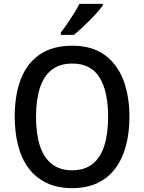

<svg xmlns="http://www.w3.org/2000/svg" viewBox="-20 -961 744 991"><path d="M648 -358Q648 -276 630 -208.5Q612 -141 575.5 -92Q539 -43 483.5 -16.5Q428 10 352 10Q276 10 220 -17Q164 -44 127.5 -93Q91 -142 73.5 -210Q56 -278 56 -359Q56 -473 88.5 -555Q121 -637 187 -681Q253 -725 353 -725Q453 -725 518.5 -678.5Q584 -632 616 -549.5Q648 -467 648 -358ZM166 -358Q166 -270 186 -208.5Q206 -147 247.5 -114.5Q289 -82 352 -82Q416 -82 457 -114Q498 -146 518 -208Q538 -270 538 -358Q538 -490 493.5 -561.5Q449 -633 353 -633Q289 -633 247.5 -601Q206 -569 186 -507.5Q166 -446 166 -358ZM510 -931Q499 -917 481.5 -897Q464 -877 442.5 -855.5Q421 -834 400 -814.5Q379 -795 362 -781H294V-793Q311 -815 328.5 -840.5Q346 -866 362.5 -892.5Q379 -919 390 -941H510Z"/></svg>

Font: Noto Sans Hebrew SemiCondensed Medium
Style: Regular
Weight: 500
Width: 4
Designer: Monotype Design Team
Foundry: Monotype Imaging Inc.
Version: Version 2.003